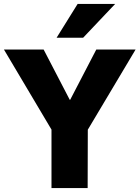

<svg xmlns="http://www.w3.org/2000/svg" viewBox="-39 -957 710 977"><path d="M223 0V-366L256 -242L-19 -705H183L316 -449H318L451 -705H651L375 -242L408 -366L407 0ZM249 -765 356 -937H547L384 -765Z"/></svg>

Font: Nunito Sans 7pt SemiCondensed Black
Style: Regular
Weight: 900
Width: 4
Designer: Vernon Adams
Foundry: Vernon Adams
Version: Version 3.101;gftools[0.9.27]